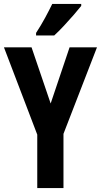

<svg xmlns="http://www.w3.org/2000/svg" viewBox="-20 -954 512 974"><path d="M237 -429 333 -714H472L302 -275V0H169V-271L0 -714H140ZM392 -924Q378 -906 354.5 -879Q331 -852 304.5 -823.5Q278 -795 255 -774H163V-787Q189 -827 209 -864Q229 -901 245 -934H392Z"/></svg>

Font: Noto Sans Telugu ExtraCondensed
Style: Bold
Weight: 700
Width: 2
Designer: Jelle Bosma - Monotype Design Team
Foundry: Monotype Imaging Inc.
Version: Version 2.005; ttfautohint (v1.8.4.7-5d5b)